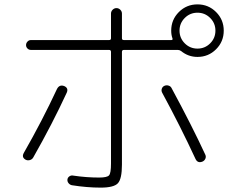

<svg xmlns="http://www.w3.org/2000/svg" viewBox="-20 -830 1042 877"><path d="M98 -100Q77 -111 89 -132Q173 -279 240 -423Q251 -445 273 -437Q294 -428 285 -407Q219 -264 132 -111Q127 -102 117 -99Q107 -96 98 -100ZM764 -427Q857 -255 918 -123Q922 -114 918 -105Q914 -96 905 -92Q883 -83 873 -104Q805 -251 721 -406Q716 -415 719 -424.5Q722 -434 731 -438Q740 -442 750 -439Q760 -436 764 -427ZM824 -632Q848 -608 882 -608Q916 -608 940 -632Q964 -656 964 -690Q964 -724 940 -748Q916 -772 882 -772Q848 -772 824 -748Q800 -724 800 -690Q800 -656 824 -632ZM882 -570Q840 -570 807 -597Q800 -602 792 -602H546Q537 -602 537 -593V-78Q537 -13 518.5 7Q500 27 440 27Q377 27 308 16Q299 14 293 6.5Q287 -1 288 -10Q289 -19 297 -24.5Q305 -30 314 -28Q374 -19 433 -19Q469 -19 478 -29Q487 -39 487 -83V-593Q487 -602 478 -602H121Q112 -602 105.5 -608.5Q99 -615 99 -624Q99 -633 105.5 -640Q112 -647 121 -647H478Q487 -647 487 -655V-768Q487 -778 494.5 -785.5Q502 -793 512 -793Q522 -793 529.5 -785.5Q537 -778 537 -768V-655Q537 -647 546 -647H762Q770 -647 768 -654Q762 -670 762 -690Q762 -740 797 -775Q832 -810 882 -810Q932 -810 967 -775Q1002 -740 1002 -690Q1002 -640 967 -605Q932 -570 882 -570Z"/></svg>

Font: Rounded Mplus 1c Light
Style: Regular
Weight: 300
Version: Version 1.059.20150529